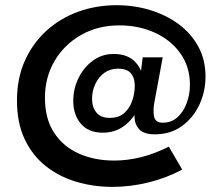

<svg xmlns="http://www.w3.org/2000/svg" viewBox="-20 -552 861 739"><path d="M412.7 167.3Q340.3 167.3 274.3 147.8Q208.3 128.3 156.8 87.8Q105.3 47.3 75.3 -15.5Q45.3 -78.3 45.3 -165.3Q45.3 -250.3 75.5 -317.8Q105.7 -385.3 158.3 -433.3Q211 -481.3 280.5 -506.7Q350 -532 429 -532Q495.7 -532 557 -513.5Q618.3 -495 666.7 -459.7Q715 -424.3 743 -373.3Q771 -322.3 771 -257Q771 -200 747.5 -149.3Q724 -98.7 680.3 -66.8Q636.7 -35 576 -35Q532.7 -35 515.2 -55.2Q497.7 -75.3 497.7 -102.7Q497 -127 502.8 -150.3Q508.7 -173.7 512 -194.3L529.3 -331.3H606.3L575.3 -164.3Q568 -127.7 573 -103.7Q578 -79.7 606.3 -79.7Q639.7 -79.7 662.8 -100.5Q686 -121.3 698.5 -154.8Q711 -188.3 711 -226Q711 -295 674.3 -346.5Q637.7 -398 575.8 -426.2Q514 -454.3 439.3 -454.3Q356.7 -454.3 291.8 -417.3Q227 -380.3 190 -317.3Q153 -254.3 153 -175.7Q153 -95 188 -41.5Q223 12 283.3 39Q343.7 66 419.7 66Q470.7 66 524 52.7Q577.3 39.3 629.7 12.3L681.3 100.7Q622 132.7 552.3 150Q482.7 167.3 412.7 167.3ZM376 -41.3Q320.7 -41.3 291.3 -75.7Q262 -110 262 -163.7Q262 -209.7 281.8 -250.8Q301.7 -292 337 -318.2Q372.3 -344.3 417.7 -344.3Q472.7 -344.3 502.5 -311.5Q532.3 -278.7 532.3 -226.3Q532.3 -180 513.3 -137.5Q494.3 -95 459 -68.2Q423.7 -41.3 376 -41.3ZM401.7 -98.3Q437.7 -98.3 458.7 -117.3Q479.7 -136.3 489.2 -165Q498.7 -193.7 498.7 -222Q498.7 -252.3 483.7 -270Q468.7 -287.7 433.7 -287.7Q403.3 -287.7 381.2 -271.3Q359 -255 346.7 -228.5Q334.3 -202 334.3 -172Q334.3 -139 351.2 -118.7Q368 -98.3 401.7 -98.3Z"/></svg>

Font: Darker Grotesque Light
Style: Regular
Weight: 300
Designer: Gabriel Lam
Foundry: TypeRant
Version: Version 1.000;gftools[0.9.28]